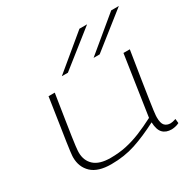

<svg xmlns="http://www.w3.org/2000/svg" viewBox="-173 -966 1155 1152"><g transform="rotate(-30 404.5 -390.0)"><path d="M279 10Q188 10 144 -31.5Q100 -73 100 -140Q100 -144 100.5 -152Q101 -160 103.5 -180.5Q106 -201 112 -242Q118 -283 129 -353.5Q140 -424 156 -532H199Q183 -430 172.5 -362.5Q162 -295 156 -254.5Q150 -214 147.5 -192.5Q145 -171 144.5 -162Q144 -153 144 -149Q144 -92 181 -58.5Q218 -25 294 -25Q353 -25 403.5 -36Q454 -47 504.5 -67.5Q555 -88 613 -118L675 -532H719Q700 -414 688 -336.5Q676 -259 669 -212.5Q662 -166 659 -142.5Q656 -119 655.5 -110Q655 -101 655 -97Q655 -56 669.5 -40.5Q684 -25 710 -25Q715 -25 725.5 -27Q736 -29 747 -33L750 -3Q737 4 721.5 7Q706 10 697 10Q658 10 636.5 -12.5Q615 -35 613 -87Q524 -41 447 -15.5Q370 10 279 10ZM505 -596 739 -790H792L547 -596ZM285 -596 519 -790H572L327 -596Z"/></g></svg>

Font: Georama ExtraExtended ExtraLight
Style: Italic
Weight: 200
Width: 8
Italic angle: -9°
Designer: Jean-Baptiste Levee
Foundry: Production Type
Version: Version 1.000